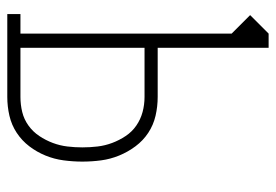

<svg xmlns="http://www.w3.org/2000/svg" viewBox="-138 -638 775 540"><g transform="rotate(90 250.0 -367.5)"><path d="M19 0V-37H74V-631L22 -683L74 -735H114V-423H252Q279 -423 305 -417Q331 -411 353 -396.5Q375 -382 391 -360.5Q407 -339 417 -314.5Q427 -290 430.5 -264Q434 -238 434 -211Q434 -185 430.5 -158.5Q427 -132 417 -107.5Q407 -83 391 -62Q375 -41 353 -26.5Q331 -12 305 -6Q279 0 252 0ZM252 -37Q274 -37 294.5 -42Q315 -47 332.5 -59.5Q350 -72 362 -90Q374 -108 381.5 -128Q389 -148 391.5 -169Q394 -190 394 -211Q394 -233 391.5 -254Q389 -275 381.5 -295Q374 -315 362 -333Q350 -351 332.5 -363Q315 -375 294.5 -380.5Q274 -386 252 -386H114V-37Z"/></g></svg>

Font: Iosevka Curly Slab Extralight
Style: Regular
Weight: 200
Monospace: yes
Designer: Belleve Invis
Foundry: Belleve Invis
Version: Version 22.1.2; ttfautohint (v1.8.4)